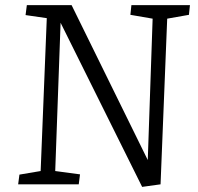

<svg xmlns="http://www.w3.org/2000/svg" viewBox="-20 -721 773 751"><path d="M558 -95 577 -648 490 -663 494 -701H723L719 -663L634 -648L608 0L536 10L217 -632L196 -52L293 -39L288 0H51L56 -38L139 -52L163 -650L80 -662L85 -701H260Z"/></svg>

Font: Literata Light
Style: Italic
Weight: 300
Italic angle: -2°
Designer: Latin by Veronika Burian and Jose Scaglione. Greek by Irene Vlachou. Cyrillic by Vera Evstafieva
Foundry: TypeTogether
Version: Version 3.103;gftools[0.9.29]